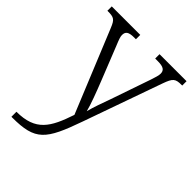

<svg xmlns="http://www.w3.org/2000/svg" viewBox="-221 -648 1000 1000"><g transform="rotate(45 279.0 -148.0)"><path d="M44 203V240H50C220 240 253 196 324 -5L478 -440C498 -496 508 -504 554 -504H558V-536H359V-504H378C420 -504 435 -493 435 -468C435 -456 429 -435 421 -412L345 -191C327 -141 311 -98 301 -58C292 -96 264 -169 243 -222L169 -408C155 -442 150 -456 150 -468C150 -493 163 -504 204 -504H217V-536H7V-504H10C56 -504 65 -497 83 -453L269 1C225 132 185 203 44 203Z"/></g></svg>

Font: Noto Serif Georgian Light
Style: Regular
Weight: 300
Designer: Monotype Design Team, Akaki Razmadze
Foundry: Google LLC
Version: Version 2.003